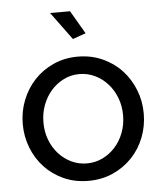

<svg xmlns="http://www.w3.org/2000/svg" viewBox="-53 -776 705 833"><g transform="rotate(-5 299.5 -360.0)"><path d="M299 10Q240 10 191.5 -12Q143 -34 108.5 -71Q74 -108 55 -157Q36 -206 36 -260Q36 -315 55.5 -364Q75 -413 109.5 -450Q144 -487 192.5 -509Q241 -531 299 -531Q357 -531 406 -509Q455 -487 489.5 -450Q524 -413 543.5 -364Q563 -315 563 -260Q563 -206 544 -157Q525 -108 490 -71Q455 -34 406.5 -12Q358 10 299 10ZM126 -259Q126 -218 139.5 -183Q153 -148 176.5 -122Q200 -96 231.5 -81Q263 -66 299 -66Q335 -66 366.5 -81Q398 -96 422 -122.5Q446 -149 459.5 -184.5Q473 -220 473 -261Q473 -301 459.5 -336.5Q446 -372 422 -398.5Q398 -425 366.5 -440Q335 -455 299 -455Q263 -455 231.5 -439.5Q200 -424 176.5 -397.5Q153 -371 139.5 -335.5Q126 -300 126 -259ZM196 -730H283L342 -629L285 -609Z"/></g></svg>

Font: Boldmen Medium
Style: Regular
Weight: 400
Designer: Matt McInerney, Pablo Impallari, Rodrigo Fuenzalida
Foundry: LIVING CONCEPT
Version: Version 1.000